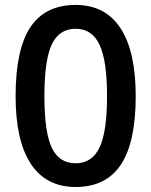

<svg xmlns="http://www.w3.org/2000/svg" viewBox="-20 -745 611 775"><path d="M527.8 -356.9Q527.8 -170.9 468 -80.6Q408.2 9.8 285.2 9.8Q166 9.8 104.5 -83.5Q43 -176.8 43 -356.9Q43 -545.9 102.8 -635.5Q162.6 -725.1 285.2 -725.1Q404.8 -725.1 466.3 -631.3Q527.8 -537.6 527.8 -356.9ZM159.2 -356.9Q159.2 -210.9 189.2 -148.4Q219.2 -85.9 285.2 -85.9Q351.1 -85.9 381.6 -149.4Q412.1 -212.9 412.1 -356.9Q412.1 -500.5 381.6 -564.7Q351.1 -628.9 285.2 -628.9Q219.2 -628.9 189.2 -565.9Q159.2 -502.9 159.2 -356.9Z"/></svg>

Font: f1_31487          
Style: Regular
Weight: 600
Foundry: Ascender Corporation
Version: Version 1.10